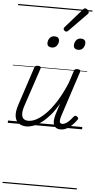

<svg xmlns="http://www.w3.org/2000/svg" viewBox="-89 -1093 824 1663"><g transform="rotate(5 323.0 -261.5)"><path d="M164 17Q123 17 96 -2.5Q69 -22 63 -62.5Q57 -103 78 -166L186 -494Q190 -506 196.5 -510.5Q203 -515 216 -515Q233 -515 239 -509Q245 -503 241 -491L131 -161Q117 -120 117.5 -91Q118 -62 132.5 -47.5Q147 -33 177 -33Q208 -33 246 -53Q284 -73 326 -115Q368 -157 411.5 -225Q455 -293 496 -391L530 -495Q534 -508 540.5 -512Q547 -516 560 -516Q576 -516 582.5 -510.5Q589 -505 585 -493L458 -105Q450 -80 448 -63.5Q446 -47 452 -39.5Q458 -32 470 -32Q487 -32 504 -43Q521 -54 536.5 -70.5Q552 -87 564 -103Q570 -111 577 -112Q584 -113 592 -107Q602 -100 603.5 -93.5Q605 -87 600 -80Q588 -62 567.5 -39.5Q547 -17 519.5 0Q492 17 460 17Q436 17 421.5 7.5Q407 -2 400.5 -18.5Q394 -35 396 -58Q398 -81 406 -109L437 -206Q402 -144 365 -101.5Q328 -59 292.5 -33Q257 -7 224 5Q191 17 164 17ZM322 -683Q305 -683 293.5 -692Q282 -701 282 -719Q282 -743 297 -762.5Q312 -782 340 -782Q357 -782 368.5 -773Q380 -764 380 -745Q380 -722 365 -702.5Q350 -683 322 -683ZM552 -683Q534 -683 523 -692Q512 -701 512 -719Q512 -743 526.5 -762.5Q541 -782 569 -782Q587 -782 598 -773Q609 -764 609 -745Q609 -722 594.5 -702.5Q580 -683 552 -683ZM434 -831Q428 -831 419.5 -838Q411 -845 411 -852Q411 -856 412.5 -860Q414 -864 418 -869L562 -1033Q568 -1041 572.5 -1043.5Q577 -1046 582 -1046Q589 -1046 597 -1041Q605 -1036 610 -1028.5Q615 -1021 615 -1014Q615 -1009 613.5 -1005.5Q612 -1002 607 -998L452 -840Q442 -831 434 -831ZM0 513H646V523H0ZM0 -20H646V0H0ZM0 -505H646V-500H0ZM0 -1033H646V-1023H0Z"/></g></svg>

Font: Playwrite IN Guides
Style: Regular
Weight: 400
Designer: Veronika Burian, José Scaglione
Foundry: TypeTogether
Version: Version 1.003